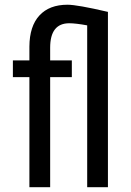

<svg xmlns="http://www.w3.org/2000/svg" viewBox="-20 -780 544 800"><path d="M268.6 -683.1Q189 -683.1 189 -581.1V-528.3H279.3V-458.5H189V0H102.5V-458.5H33.7V-528.3H102.5V-585.9Q103 -670.9 144.3 -715.6Q185.5 -760.3 261.2 -760.3Q302.2 -760.3 429.7 -730.5V0H343.3V-674.3Q295.4 -683.1 268.6 -683.1Z"/></svg>

Font: RobotoCondensed-Regular
Style: Regular
Weight: 400
Designer: Google
Version: Version 2.001201; 2014